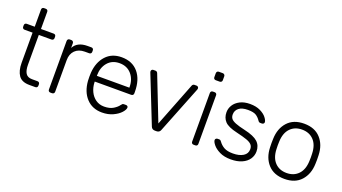

<svg xmlns="http://www.w3.org/2000/svg" viewBox="-57 -1233 3148 1765"><g transform="rotate(20 1516.5 -350.0)"><path d="M261 -58H315Q325 -58 331 -52Q337 -46 337 -36V-22Q337 -12 331 -6Q325 0 315 0H256Q182 0 151 -44.5Q120 -89 120 -167V-462H42Q32 -462 26 -468Q20 -474 20 -484V-498Q20 -508 26 -514Q32 -520 42 -520H120V-688Q120 -698 126 -704Q132 -710 142 -710H159Q169 -710 175 -704Q181 -698 181 -688V-520H305Q315 -520 321 -514Q327 -508 327 -498V-484Q327 -474 321 -468Q315 -462 305 -462H181V-171Q181 -115 199.5 -86.5Q218 -58 261 -58Z M674 -520Q684 -520 690 -514Q696 -508 696 -498V-484Q696 -474 690 -468Q684 -462 674 -462H631Q571 -462 536 -427Q501 -392 501 -332V-22Q501 -12 494.5 -6Q488 0 478 0H462Q452 0 446 -6Q440 -12 440 -22V-497Q440 -507 446 -513.5Q452 -520 462 -520H478Q488 -520 494.5 -513.5Q501 -507 501 -497V-451Q537 -520 637 -520Z M1190 -272V-257Q1190 -247 1183.5 -241Q1177 -235 1167 -235H811V-225Q813 -178 832.5 -137.5Q852 -97 887 -72.5Q922 -48 969 -48Q1024 -48 1058.5 -69.5Q1093 -91 1108 -113Q1117 -125 1121.5 -128Q1126 -131 1138 -131H1154Q1163 -131 1169 -126Q1175 -121 1175 -113Q1175 -92 1148.5 -62.5Q1122 -33 1075 -11.5Q1028 10 969 10Q874 10 816 -52.5Q758 -115 750 -220L749 -260L750 -300Q758 -404 815.5 -467Q873 -530 969 -530Q1073 -530 1131.5 -461Q1190 -392 1190 -272ZM1129 -291V-295Q1129 -372 1085.5 -422Q1042 -472 969 -472Q896 -472 853.5 -422Q811 -372 811 -295V-291Z M1262 -489 1260 -500Q1260 -508 1266 -514Q1272 -520 1280 -520H1301Q1310 -520 1315.5 -515Q1321 -510 1323 -505L1492 -73L1661 -505Q1663 -510 1668.5 -515Q1674 -520 1683 -520H1704Q1712 -520 1718 -514Q1724 -508 1724 -500L1722 -489L1538 -25Q1528 0 1500 0H1484Q1456 0 1446 -25Z M1890 -627H1852Q1842 -627 1836 -633Q1830 -639 1830 -649V-687Q1830 -697 1836 -703.5Q1842 -710 1852 -710H1890Q1900 -710 1906.5 -703.5Q1913 -697 1913 -687V-649Q1913 -639 1906.5 -633Q1900 -627 1890 -627ZM1880 0H1863Q1853 0 1847 -6Q1841 -12 1841 -22V-498Q1841 -508 1847 -514Q1853 -520 1863 -520H1880Q1890 -520 1896 -514Q1902 -508 1902 -498V-22Q1902 -12 1896 -6Q1890 0 1880 0Z M2045 -385Q2045 -422 2065.5 -455Q2086 -488 2126.5 -509Q2167 -530 2224 -530Q2284 -530 2325.5 -509.5Q2367 -489 2387.5 -462Q2408 -435 2408 -418Q2408 -409 2401.5 -403.5Q2395 -398 2386 -398H2371Q2357 -398 2349 -411Q2329 -441 2303.5 -456.5Q2278 -472 2224 -472Q2166 -472 2136 -448Q2106 -424 2106 -385Q2106 -361 2118 -345Q2130 -329 2163 -315.5Q2196 -302 2259 -288Q2352 -267 2390 -232Q2428 -197 2428 -139Q2428 -98 2405 -64Q2382 -30 2337 -10Q2292 10 2229 10Q2164 10 2119.5 -12Q2075 -34 2052.5 -62Q2030 -90 2030 -107Q2030 -116 2037 -121.5Q2044 -127 2052 -127H2067Q2074 -127 2078.5 -124.5Q2083 -122 2089 -114Q2111 -83 2142.5 -65.5Q2174 -48 2229 -48Q2291 -48 2329 -71.5Q2367 -95 2367 -139Q2367 -166 2351.5 -183Q2336 -200 2301.5 -212.5Q2267 -225 2199 -241Q2110 -261 2077.5 -296Q2045 -331 2045 -385Z M2977 -260Q2977 -228 2976 -218Q2973 -117 2915.5 -53.5Q2858 10 2754 10Q2650 10 2592.5 -53.5Q2535 -117 2532 -218L2531 -260L2532 -302Q2535 -403 2592.5 -466.5Q2650 -530 2754 -530Q2858 -530 2915.5 -466.5Q2973 -403 2976 -302Q2977 -292 2977 -260ZM2593 -297 2592 -260 2593 -223Q2596 -139 2639.5 -93.5Q2683 -48 2754 -48Q2825 -48 2868.5 -93.5Q2912 -139 2915 -223Q2916 -233 2916 -260Q2916 -287 2915 -297Q2912 -381 2868.5 -426.5Q2825 -472 2754 -472Q2683 -472 2639.5 -426.5Q2596 -381 2593 -297Z"/></g></svg>

Font: Rubik
Style: Regular
Weight: 300
Designer: Hubert & Fischer
Foundry: Hubert & Fischer
Version: Version 1.100